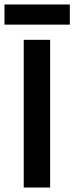

<svg xmlns="http://www.w3.org/2000/svg" viewBox="-26 -838 332 858"><path d="M80 0V-660H198V0ZM-6 -728V-818H286V-728Z"/></svg>

Font: Lil Grotesk Bold
Style: Regular
Weight: 700
Designer: Bastien Sozeau
Foundry: NBR — Bastien Sozeau
Version: Version 4.002; ttfautohint (v1.8.4.7-5d5b)